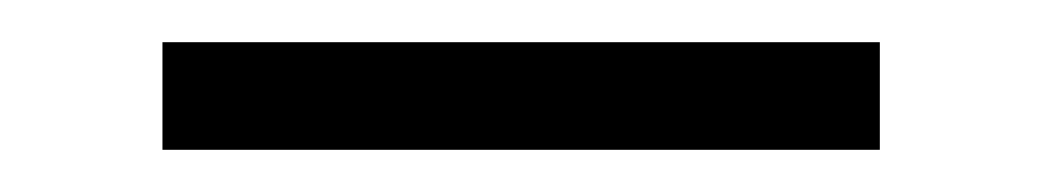

<svg xmlns="http://www.w3.org/2000/svg" viewBox="-20 -20 494 91"><path d="M57 51V0H397V51Z"/></svg>

Font: Mona Sans ExtraLight Light
Style: Regular
Weight: 300
Version: Version 2.000